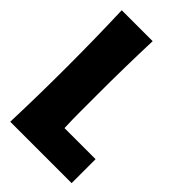

<svg xmlns="http://www.w3.org/2000/svg" viewBox="-214 -779 856 856"><g transform="rotate(45 213.5 -351.5)"><path d="M220 -703Q214 -533 214 -363V-257Q214 -205 216 -151H412V0H25Q31 -175 31 -350Q31 -527 25 -703Z"/></g></svg>

Font: CAT Rhythmus
Style: Regular
Weight: 400
Designer: Peter Wiegel nach alter Vorlage
Foundry: Peter Wiegel
Version: 1.000